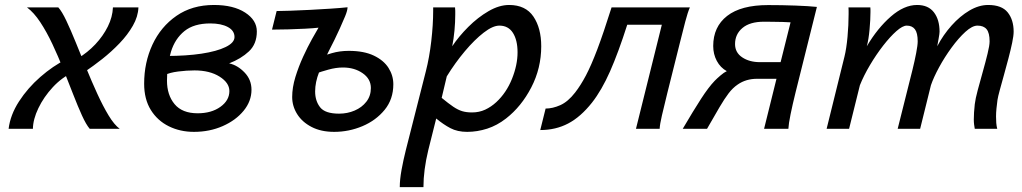

<svg xmlns="http://www.w3.org/2000/svg" viewBox="-20 -518 4108 772"><path d="M461.4 0H340.8Q326.2 -17.1 309.6 -53.7Q293 -90.3 274.2 -138.7Q255.4 -187 234.6 -239.3Q213.9 -291.5 190.7 -340.8Q167.5 -390.1 141.8 -429Q116.2 -467.8 88.4 -488.3H214.4Q229 -472.2 246.8 -434.6Q264.6 -397 284.7 -347.4Q304.7 -297.9 326.7 -244.1Q348.6 -190.4 371.3 -140.9Q394 -91.3 416.7 -53.7Q439.5 -16.1 461.4 0ZM246.1 -279.3 274.9 -228Q229 -207 192.4 -167.5Q155.8 -127.9 134.3 -83Q112.8 -38.1 112.3 0H14.6Q21.5 -56.2 56.4 -110.1Q91.3 -164.1 142.1 -208.5Q192.9 -252.9 246.1 -279.3ZM321.8 -230 293.5 -283.7Q332 -306.6 363.3 -339.8Q394.5 -373 413.6 -411.4Q432.6 -449.7 434.1 -488.3H536.6Q535.2 -451.2 514.2 -414.6Q493.2 -377.9 460.7 -344Q428.2 -310.1 391.4 -281Q354.5 -252 321.8 -230Z M641.6 -215.8 650.4 -293Q728.5 -293 790 -302.2Q851.6 -311.5 887.2 -328.9Q922.9 -346.2 922.9 -369.1Q922.9 -395 896 -409.4Q869.1 -423.8 825.7 -423.8Q759.8 -423.8 721.7 -393.1Q683.6 -362.3 667.5 -310.1Q651.4 -257.8 651.4 -193.8Q651.4 -136.2 681.9 -99.4Q712.4 -62.5 774.9 -62.5Q830.1 -62.5 866.2 -88.4Q902.3 -114.3 902.3 -151.9Q902.3 -185.1 862.8 -210Q823.2 -234.9 762.2 -234.9Q731 -234.9 696.3 -230.5Q661.6 -226.1 641.6 -215.8ZM559.6 -181.6Q559.6 -266.6 593 -338.6Q626.5 -410.6 689.5 -454.3Q752.4 -498 840.3 -498Q918.5 -498 965.6 -467.5Q1012.7 -437 1012.7 -391.6Q1012.7 -341.3 981 -311.5Q949.2 -281.7 901.4 -263.2Q935.1 -255.9 963.1 -226.8Q991.2 -197.8 991.2 -157.2Q991.2 -111.3 959.7 -72.8Q928.2 -34.2 875.5 -11Q822.8 12.2 759.8 12.2Q704.1 12.2 658.7 -10.3Q613.3 -32.7 586.4 -75.9Q559.6 -119.1 559.6 -181.6Z M1073.7 -398.9 1092.3 -473.6Q1111.3 -473.6 1147.2 -474.9Q1183.1 -476.1 1226.1 -478.3Q1269 -480.5 1309.6 -483.2Q1350.1 -485.8 1377.4 -488.8Q1377.4 -476.1 1367.7 -452.6Q1357.9 -429.2 1346.7 -404.3Q1325.7 -357.9 1302.5 -313.5Q1279.3 -269 1263.2 -228.3Q1247.1 -187.5 1247.1 -150.4Q1247.1 -112.3 1267.1 -86.7Q1287.1 -61 1343.3 -61Q1377 -61 1406 -73.5Q1435.1 -85.9 1453.1 -109.1Q1471.2 -132.3 1471.2 -164.1Q1471.2 -200.7 1438.2 -223.6Q1405.3 -246.6 1358.9 -246.6Q1331.1 -246.6 1300.3 -238Q1269.5 -229.5 1251.5 -222.7L1264.6 -288.1Q1282.2 -294.9 1314 -304.2Q1345.7 -313.5 1382.3 -313.5Q1443.4 -313.5 1483.2 -294.4Q1522.9 -275.4 1542.2 -244.9Q1561.5 -214.4 1561.5 -179.2Q1561.5 -119.1 1526.6 -76.4Q1491.7 -33.7 1437.3 -10.7Q1382.8 12.2 1323.7 12.2Q1270.5 12.2 1232.7 -7.6Q1194.8 -27.3 1174.8 -59.3Q1154.8 -91.3 1154.8 -127.9Q1154.8 -166 1167.7 -208.3Q1180.7 -250.5 1199 -290.3Q1217.3 -330.1 1234.6 -361.1Q1252 -392.1 1260.7 -406.7Q1239.7 -404.3 1206.8 -402.6Q1173.8 -400.9 1138.4 -399.9Q1103 -398.9 1073.7 -398.9Z M1682.6 234.4H1587.4Q1587.4 204.1 1594.7 164.1Q1602.1 124 1611.8 85.4L1692.4 -231.9Q1706.5 -287.1 1714.1 -352.8Q1721.7 -418.5 1721.7 -474.1V-488.3H1809.6Q1810.5 -481.9 1810.5 -474.6Q1810.5 -467.3 1810.5 -459Q1810.5 -429.7 1807.4 -395.5Q1804.2 -361.3 1798.3 -332Q1824.7 -371.6 1863 -409.9Q1901.4 -448.2 1944.3 -473.1Q1987.3 -498 2026.9 -498Q2093.3 -498 2124.8 -451.4Q2156.2 -404.8 2156.2 -332Q2156.2 -243.7 2116.2 -166.5Q2076.2 -89.4 2014.6 -41.5Q1979 -13.7 1939 -0.7Q1898.9 12.2 1858.4 12.2Q1819.3 12.2 1791 -2.7Q1762.7 -17.6 1733.9 -41.5L1702.1 85.4Q1682.6 166 1682.6 234.4ZM1776.4 -210.9 1755.9 -124.5Q1783.7 -101.6 1802.5 -88.9Q1821.3 -76.2 1838.4 -71Q1855.5 -65.9 1877.9 -65.9Q1906.7 -65.9 1930.9 -77.1Q1955.1 -88.4 1975.6 -107.4Q2016.1 -145 2038.6 -200.9Q2061 -256.8 2061 -307.6Q2061 -356.4 2042.5 -385.7Q2023.9 -415 1987.8 -415Q1961.4 -415 1924.8 -386.7Q1888.2 -358.4 1849.1 -312Q1810.1 -265.6 1776.4 -210.9Z M2641.1 -418.5H2502Q2466.3 -306.6 2432.9 -231Q2399.4 -155.3 2360.4 -105.5Q2314.9 -47.9 2264.6 -21.5Q2214.4 4.9 2152.3 4.9L2173.8 -81.5Q2202.1 -81.5 2232.9 -95.2Q2263.7 -108.9 2292.5 -146Q2314.9 -174.8 2335.9 -214.6Q2356.9 -254.4 2381.6 -319.3Q2406.2 -384.3 2439 -488.3H2753.9Q2745.1 -468.3 2735.4 -431.2Q2725.6 -394 2713.4 -344.7L2663.1 -143.6Q2649.4 -88.4 2641.4 -53.5Q2633.3 -18.6 2632.3 0H2537.1Z M3102.1 -201.2H3023.9Q2979.5 -201.2 2946.3 -178.2Q2926.3 -164.6 2909.7 -142.8Q2893.1 -121.1 2873 -86.9Q2853 -52.7 2822.8 0H2725.1Q2768.1 -73.2 2798.6 -120.4Q2829.1 -167.5 2853.5 -192.9Q2862.3 -202.1 2877 -214.6Q2891.6 -227.1 2902.3 -231.9Q2876.5 -246.1 2862.1 -273.2Q2847.7 -300.3 2847.7 -333Q2847.7 -410.2 2903.6 -453.9Q2959.5 -497.6 3068.8 -497.6Q3125 -497.6 3178.5 -495.6Q3231.9 -493.7 3264.6 -490.2L3178.7 -146Q3166.5 -96.7 3158.7 -58.3Q3150.9 -20 3149.9 0H3052.2ZM3035.6 -268.1H3118.7L3158.7 -428.2Q3147.5 -429.2 3126.7 -429.7Q3106 -430.2 3085 -430.4Q3064 -430.7 3051.8 -430.7Q2995.1 -430.7 2965.3 -405.5Q2935.5 -380.4 2935.5 -340.8Q2935.5 -306.6 2964.4 -287.4Q2993.2 -268.1 3035.6 -268.1Z M3989.7 0H3899.4Q3897.9 -7.8 3896.7 -17.3Q3895.5 -26.9 3895.5 -37.6Q3895.5 -64 3899.4 -99.1Q3901.9 -120.6 3911.4 -156Q3920.9 -191.4 3931.9 -230.5Q3942.9 -269.5 3950.9 -302.5Q3959 -335.4 3959 -351.6Q3959 -385.7 3947 -400.4Q3935.1 -415 3910.2 -415Q3889.2 -415 3861.6 -389.9Q3834 -364.7 3806.2 -326.7Q3778.3 -288.6 3756.1 -247.8Q3733.9 -207 3723.1 -175.3L3679.7 0H3589.4L3648.9 -237.3Q3657.7 -272.9 3663.8 -304.7Q3669.9 -336.4 3669.9 -351.6Q3669.9 -385.7 3658.7 -400.4Q3647.5 -415 3626 -415Q3609.4 -415 3584.2 -392.8Q3559.1 -370.6 3531 -334.5Q3502.9 -298.3 3478 -256.3Q3453.1 -214.4 3437.5 -175.3L3394 0H3303.7L3375.5 -290.5Q3383.3 -321.8 3387.7 -369.6Q3392.1 -417.5 3392.1 -461.4Q3392.1 -468.3 3392.1 -475.1Q3392.1 -481.9 3391.6 -488.3H3479.5Q3480 -484.4 3480 -479.5Q3480 -474.6 3480 -469.2Q3480 -439.5 3476.3 -399.2Q3472.7 -358.9 3465.3 -332Q3508.3 -404.8 3561.8 -451.4Q3615.2 -498 3667.5 -498Q3712.4 -498 3735.1 -468.5Q3757.8 -439 3757.8 -390.6Q3757.8 -382.8 3753.9 -361.8Q3750 -340.8 3748.5 -332Q3772.5 -377.9 3806.2 -415.5Q3839.8 -453.1 3877.9 -475.6Q3916 -498 3953.1 -498Q4007.8 -498 4031.7 -468.3Q4055.7 -438.5 4055.7 -390.6Q4055.7 -374.5 4049.8 -346.2Q4043.9 -317.9 4034.9 -283.7Q4025.9 -249.5 4016.6 -216.1Q4007.3 -182.6 4000 -156Q3992.7 -129.4 3990.7 -116.2Q3988.3 -98.1 3986.6 -81.5Q3984.9 -64.9 3984.9 -49.8Q3984.9 -36.1 3985.8 -23.7Q3986.8 -11.2 3989.7 0Z"/></svg>

Font: Andika
Style: Italic
Weight: 400
Italic angle: -14°
Designer: Victor Gaultney, Annie Olsen, Julie Remington, Don Collingsworth, Eric Hays, Becca Hirsbrunner
Foundry: SIL International
Version: Version 6.101